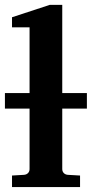

<svg xmlns="http://www.w3.org/2000/svg" viewBox="-20 -760 373 780"><path d="M232.9 -318.8V-73.2Q232.9 -63.5 239 -57.1Q245.1 -50.8 254.9 -49.8L305.2 -46.9V0H28.8V-46.9L78.1 -49.8Q87.9 -50.8 94 -57.1Q100.1 -63.5 100.1 -73.2V-318.8H0V-381.8H100.1V-648.9H28.8V-689.9L182.1 -740.2H232.9V-381.8H333V-318.8Z"/></svg>

Font: Charis SIL APac
Style: Bold
Weight: 700
Foundry: SIL International
Version: Version 5.000